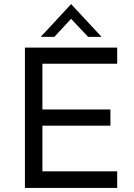

<svg xmlns="http://www.w3.org/2000/svg" viewBox="-20 -924 657 944"><path d="M180.2 -742.7 329.6 -903.8 479.5 -742.7H413.1L329.6 -831.5L247.1 -742.7ZM102.5 0V-689.9H556.2V-610.8H188.5V-385.7H522.9V-306.2H188.5V-81.5H556.2V0Z"/></svg>

Font: HK Grotesk Medium Legacy
Style: Regular
Weight: 500
Designer: Alfredo Marco Pradil
Foundry: Hanken Design Co.
Version: Version 2.022;PS 002.022;hotconv 1.0.88;makeotf.lib2.5.64775